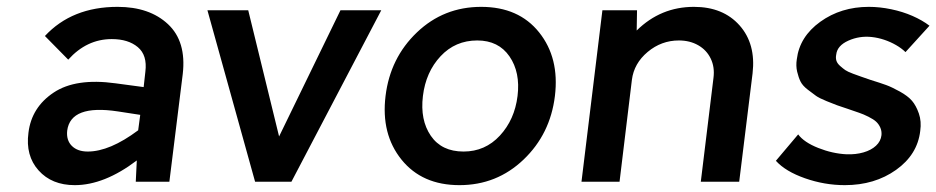

<svg xmlns="http://www.w3.org/2000/svg" viewBox="-20 -530 2731 560"><path d="M323 -510Q416 -510 470 -459.5Q524 -409 513 -314L474 0H376L379 -62Q284 10 198 10Q131 10 92.5 -33Q54 -76 63 -143Q72 -217 136.5 -260Q201 -303 317 -287L399 -276L404 -321Q410 -369 382 -392.5Q354 -416 306 -416Q233 -416 179 -356L111 -425Q190 -510 323 -510ZM176 -149Q173 -121 189.5 -104.5Q206 -88 236 -88Q300 -88 383 -150L389 -195L324 -205Q186 -226 176 -149Z M973 -500H1092L830 0H724L585 -500H704L794 -132Z M1507 -64.5Q1429 10 1320 10Q1211 10 1151 -64.5Q1091 -139 1104.5 -250Q1118 -361 1196 -435.5Q1274 -510 1383.5 -510Q1493 -510 1552.5 -435.5Q1612 -361 1598.5 -250Q1585 -139 1507 -64.5ZM1332 -88Q1395 -88 1438 -134.5Q1481 -181 1489.5 -250Q1498 -319 1466 -365.5Q1434 -412 1372 -412Q1308 -412 1265 -366Q1222 -320 1213.5 -250Q1205 -180 1236.5 -134Q1268 -88 1332 -88Z M2004 -510Q2089 -510 2137 -456Q2185 -402 2175 -316L2136 0H2024L2061 -303Q2065 -334 2053 -359Q2041 -384 2016.5 -398Q1992 -412 1960 -412Q1909 -412 1869 -378.5Q1829 -345 1823 -297L1787 0H1676L1737 -500H1838L1837 -441Q1907 -510 2004 -510Z M2444 10Q2385 10 2328 -10Q2271 -30 2243 -61L2308 -138Q2325 -115 2366.5 -98.5Q2408 -82 2449 -80Q2476 -79 2498.5 -85.5Q2521 -92 2535 -105Q2549 -118 2551 -136Q2552 -148 2547.5 -158Q2543 -168 2535.5 -175Q2528 -182 2513 -189.5Q2498 -197 2486 -201Q2474 -205 2454 -212Q2430 -220 2421.5 -223Q2413 -226 2391 -235Q2369 -244 2360 -250.5Q2351 -257 2336 -268.5Q2321 -280 2315 -292Q2309 -304 2305 -321Q2301 -338 2304 -357Q2312 -423 2372.5 -466.5Q2433 -510 2514 -510Q2546 -510 2579.5 -503Q2613 -496 2641.5 -483.5Q2670 -471 2691 -455L2621 -378Q2610 -389 2593.5 -398.5Q2577 -408 2559 -414Q2541 -420 2523 -422Q2487 -426 2454.5 -411.5Q2422 -397 2419 -371Q2417 -361 2419.5 -353Q2422 -345 2430.5 -337.5Q2439 -330 2445.5 -325.5Q2452 -321 2468 -315Q2484 -309 2491.5 -306.5Q2499 -304 2519 -297Q2548 -288 2564.5 -282Q2581 -276 2604.5 -263Q2628 -250 2640 -236Q2652 -222 2660 -199Q2668 -176 2664 -148Q2656 -79 2593.5 -34.5Q2531 10 2444 10Z"/></svg>

Font: Orkney Medium
Style: MediumItalic
Weight: 500
Designer: Samuel Oakes and Alfredo Marco Pradil
Foundry: Alfredo Marco Pradil
Version: 1.0; ttfautohint (v1.5)